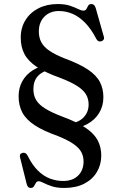

<svg xmlns="http://www.w3.org/2000/svg" viewBox="-20 -733 609 949"><path d="M319 -95.5 315 -121.5Q364.5 -124.5 391.2 -150.8Q418 -177 418 -216.5Q418 -244 405.5 -265.8Q393 -287.5 362.2 -307.5Q331.5 -327.5 276.5 -348.5Q205 -374 162.2 -402.2Q119.5 -430.5 101 -465.5Q82.5 -500.5 82.5 -547Q82.5 -596 105.8 -633.5Q129 -671 170.2 -692Q211.5 -713 264.5 -713Q301.5 -713 325.8 -704.8Q350 -696.5 365.8 -688.5Q381.5 -680.5 392.5 -680.5Q403 -680.5 407.2 -688.8Q411.5 -697 416 -705Q420.5 -713 431.5 -713Q439.5 -713 444.5 -708.5Q449.5 -704 453 -693.5L493 -552.5Q496 -544 492.5 -537.8Q489 -531.5 481 -529Q465 -524.5 456.5 -540Q430 -591 400 -621.2Q370 -651.5 337.8 -665Q305.5 -678.5 271.5 -678.5Q227 -678.5 199.5 -650.8Q172 -623 172 -577.5Q172 -547.5 184 -524.5Q196 -501.5 223.8 -482.5Q251.5 -463.5 299 -444.5Q373.5 -417 415.2 -388.8Q457 -360.5 474 -327.2Q491 -294 491 -252.5Q491 -209 470 -174.5Q449 -140 410.2 -119Q371.5 -98 319 -95.5ZM223 -414 234.5 -390.5Q189.5 -381.5 167.2 -357Q145 -332.5 145 -292.5Q145 -261 159 -238Q173 -215 204.5 -195.8Q236 -176.5 288.5 -156.5Q363 -129 404.8 -100.2Q446.5 -71.5 463.5 -38.2Q480.5 -5 480.5 36Q480.5 80.5 459 117Q437.5 153.5 396.5 174.8Q355.5 196 297.5 196Q261.5 196 236.5 187.8Q211.5 179.5 195.8 171.2Q180 163 171.5 163Q162 163 157.2 171.2Q152.5 179.5 147.8 187.8Q143 196 132 196Q124 196 119.5 191.5Q115 187 112 177L79.5 46.5Q74 27.5 90 23Q98 20.5 104.5 23.5Q111 26.5 116 35.5Q139 82 167 109.8Q195 137.5 226.8 149.5Q258.5 161.5 292 161.5Q339.5 161.5 366.2 134.8Q393 108 393 65.5Q393 39.5 381.8 18.5Q370.5 -2.5 343 -21.5Q315.5 -40.5 266.5 -60.5Q194 -86 151.5 -114Q109 -142 90.5 -176.8Q72 -211.5 72 -257.5Q72 -298 90 -331Q108 -364 141.8 -385.5Q175.5 -407 223 -414Z"/></svg>

Font: Fraunces 28pt
Style: Regular
Weight: 400
Version: Version 1.000;[b76b70a41]